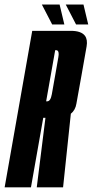

<svg xmlns="http://www.w3.org/2000/svg" viewBox="-61 -808 400 828"><path d="M-41 0 78 -675H244.5Q289.5 -675 305.5 -653.5Q317.5 -637 312.5 -608Q300.5 -541 290 -480.5Q279.5 -422 268.5 -361Q264 -333 244.5 -317.5L211 0H97.5L135 -300H125.5L72.5 0ZM138 -371H142.5Q157 -371 162.5 -401.5Q168 -432 176.5 -480.5Q185 -529.5 190.5 -560.5Q195 -585 186.5 -590Q184.5 -591.5 181.5 -591.5H177ZM267 -702.5 222.5 -788.5H299L319.5 -702.5ZM164 -702.5 119.5 -788.5H196L216.5 -702.5Z"/></svg>

Font: Anybody UltraCondensed SemiBold
Style: Italic
Weight: 600
Width: 1
Italic angle: -10°
Designer: Tyler Finck
Foundry: Etcetera Type Company
Version: Version 1.010; ttfautohint (v1.8.3) -l 8 -r 50 -G 200 -x 14 